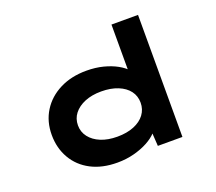

<svg xmlns="http://www.w3.org/2000/svg" viewBox="-124 -911 1233 1094"><g transform="rotate(-20 492.0 -364.5)"><path d="M413 11Q321 11 254 -24Q187 -59 150.5 -122Q114 -185 114 -265Q114 -346 153 -408.5Q192 -471 262 -506.5Q332 -542 424 -542Q479 -542 525.5 -530Q572 -518 607 -498.5Q642 -479 663 -455Q684 -431 687 -407L649 -398V-740H810V0H661L652 -141L684 -128Q681 -104 658.5 -79Q636 -54 599 -34Q562 -14 514.5 -1.5Q467 11 413 11ZM463 -128Q521 -128 564 -145.5Q607 -163 630 -194Q653 -225 653 -265Q653 -306 630 -336.5Q607 -367 564 -384.5Q521 -402 463 -402Q406 -402 363.5 -384.5Q321 -367 297 -336.5Q273 -306 273 -265Q273 -225 297 -194Q321 -163 363.5 -145.5Q406 -128 463 -128Z"/></g></svg>

Font: Lexend Zetta
Style: Bold
Weight: 700
Designer: Bonnie Shaver-Troup, Thomas Jockin
Foundry: Lexend
Version: Version 1.007